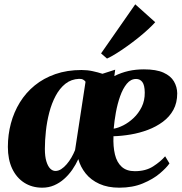

<svg xmlns="http://www.w3.org/2000/svg" viewBox="-20 -859 844 890"><path d="M514 -536 510 -506.5Q542.5 -522.5 575.8 -530Q609 -537.5 647 -537.5Q704.5 -537.5 738 -522.2Q771.5 -507 786.2 -481.8Q801 -456.5 801.5 -426.5Q801.5 -382.5 783.8 -350Q766 -317.5 735 -294.5Q704 -271.5 665.5 -257Q627 -242.5 585.5 -235.5Q544 -228.5 506 -227.5Q504 -179.5 512.8 -143Q521.5 -106.5 544 -86Q566.5 -65.5 605 -65.5Q655.5 -65.5 690 -87.8Q724.5 -110 745.5 -134.5L765.5 -101.5Q752 -81.5 720.8 -55Q689.5 -28.5 642.2 -8.8Q595 11 533 11Q479.5 11 440.5 -6.8Q401.5 -24.5 377.2 -54.8Q353 -85 343 -121.5Q331.5 -96 315 -72.2Q298.5 -48.5 277.5 -29.8Q256.5 -11 231 0Q205.5 11 176 11Q128.5 11 92.5 -12Q56.5 -35 36.5 -77.2Q16.5 -119.5 16.5 -178Q16.5 -234.5 30.5 -287Q44.5 -339.5 72.2 -384.5Q100 -429.5 141 -463Q182 -496.5 236.5 -515.5Q291 -534.5 358 -534.5Q385 -534.5 409.2 -529.2Q433.5 -524 455 -517ZM328 -163.5 376.5 -480Q374 -484.5 366.5 -489.2Q359 -494 346.5 -493.5Q310 -492 283.2 -470.8Q256.5 -449.5 238 -414.8Q219.5 -380 208.5 -337.8Q197.5 -295.5 192.8 -251.8Q188 -208 188 -169Q188 -133.5 195 -110.8Q202 -88 213 -77.2Q224 -66.5 237 -66.5Q250.5 -66.5 263.8 -75Q277 -83.5 289.2 -97.8Q301.5 -112 311.2 -129Q321 -146 328 -163.5ZM611 -493Q586 -493 567.8 -470.8Q549.5 -448.5 537 -413.2Q524.5 -378 517.2 -338Q510 -298 507 -262.5Q527 -265.5 552 -278.2Q577 -291 599.5 -312.2Q622 -333.5 636.8 -363.2Q651.5 -393 651 -430.5Q650.5 -464.5 639.8 -478.8Q629 -493 611 -493ZM448.5 -611.5 607 -839 699.5 -756Q687 -742 666.5 -723Q646 -704 620.8 -683.8Q595.5 -663.5 569.2 -644.8Q543 -626 518.5 -610.8Q494 -595.5 476 -587.5Z"/></svg>

Font: Merriweather 96pt Black
Style: Italic
Weight: 900
Italic angle: -7.8°
Version: Version 2.101